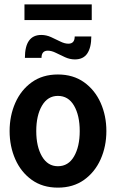

<svg xmlns="http://www.w3.org/2000/svg" viewBox="-20 -849 531 879"><path d="M245 10Q175 10 125.5 -25.5Q76 -61 50 -120Q24 -179 24 -249Q24 -319 50 -378Q76 -437 125.5 -472.5Q175 -508 245 -508Q315 -508 364.8 -472.5Q414.5 -437 440.8 -378Q467 -319 467 -249Q467 -179 440.8 -120Q414.5 -61 364.8 -25.5Q315 10 245 10ZM245 -88Q293 -88 319 -133Q345 -178 345 -249Q345 -320.5 319 -365.2Q293 -410 245 -410Q198.5 -410 172.2 -365.2Q146 -320.5 146 -249Q146 -178 172.2 -133Q198.5 -88 245 -88ZM323 -577Q300 -577 278 -587Q256 -597 236 -607Q216 -617 199 -617Q170 -617 170 -584H94Q94 -689 169 -689Q192 -689 214 -679Q236 -669 256 -659Q276 -649 293 -649Q322 -649 322 -682H398Q398 -632 379.8 -604.5Q361.5 -577 323 -577ZM92 -757V-829H400V-757Z"/></svg>

Font: Cabin Condensed
Style: Bold
Weight: 700
Width: 3
Designer: Pablo Impallari
Foundry: Pablo Impallari. http://www.impallari.com Igino Marini. http://www.ikern.com
Version: Version 3.001; ttfautohint (v1.8.3)